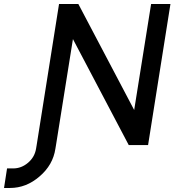

<svg xmlns="http://www.w3.org/2000/svg" viewBox="-95 -720 866 953"><path d="M198 -700 87 0H183L267 -526L544 0H640L751 -700H655L571 -174L294 -700ZM87 0 84 18Q77 60 44 88Q11 116 -30 116H-60L-75 213H-45Q35 213 101 156Q168 99 180 18L183 0Z"/></svg>

Font: Unageo
Style: Medium-Italic
Weight: 500
Designer: Richard Sepsi
Foundry: Richard Sepsi
Version: Version 2.000